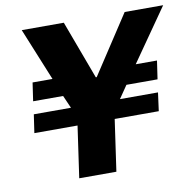

<svg xmlns="http://www.w3.org/2000/svg" viewBox="-77 -765 861 845"><g transform="rotate(-10 353.0 -343.0)"><path d="M210 0 243 -230H50L62 -312H228L203 -369H69L81 -451H170L74 -686H262L359 -425H363L534 -686H706L542 -451H637L625 -369H486L447 -312H617L606 -230H409L376 0Z"/></g></svg>

Font: Chivo Medium
Style: Bold Italic
Weight: 700
Italic angle: -8.05°
Version: Version 2.002